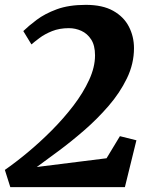

<svg xmlns="http://www.w3.org/2000/svg" viewBox="-21 -771 616 791"><path d="M21.5 0 -1 -71Q43 -101.5 93.2 -143.2Q143.5 -185 192.5 -234.2Q241.5 -283.5 281.8 -336.2Q322 -389 346.2 -441.8Q370.5 -494.5 370.5 -543Q370.5 -584 354.5 -608.5Q338.5 -633 314 -644Q289.5 -655 263 -655Q224 -655 193.5 -642.8Q163 -630.5 141.8 -614.5Q120.5 -598.5 108.5 -588L75 -643Q96.5 -664 130 -689.2Q163.5 -714.5 213 -732.8Q262.5 -751 332.5 -751Q401.5 -751 445.2 -726.5Q489 -702 510 -661.2Q531 -620.5 531 -572.5Q531 -508.5 502 -448.5Q473 -388.5 426.2 -334.5Q379.5 -280.5 325.2 -233.5Q271 -186.5 219.5 -148.5Q168 -110.5 130.5 -83L418 -119L473 -210L541 -193L493.5 0Z"/></svg>

Font: Merriweather Black
Style: Italic
Weight: 900
Italic angle: -7.8°
Designer: Eben Sorkin
Foundry: Eben Sorkin
Version: Version 2.200;gftools[0.9.31]